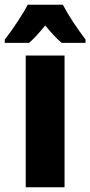

<svg xmlns="http://www.w3.org/2000/svg" viewBox="-57 -786 379 806"><path d="M51 0V-553H214V0ZM302 -620V-606H202Q172 -631 133 -679Q89 -626 65 -606H-37V-620Q-15 -647 16 -694Q47 -741 59 -766H207Q241 -701 302 -620Z"/></svg>

Font: Noto Sans UI CondBlack
Style: Regular
Weight: 900
Width: 3
Designer: Monotype Design Team
Foundry: Monotype Imaging Inc.
Version: Version 1.001